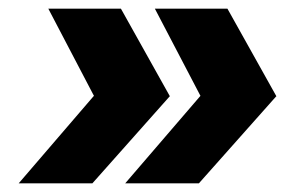

<svg xmlns="http://www.w3.org/2000/svg" viewBox="-20 -520 698 444"><path d="M193.6 -96H23.2L196.8 -298H373.1ZM372.5 -298H197.4L91.7 -500H259.6ZM439.9 -96H269.5L443.2 -298H619.4ZM618.8 -298H443.7L338.1 -500H505.9Z"/></svg>

Font: Oak Sans Light Italic
Style: Regular
Weight: 400
Italic angle: -9.5°
Foundry: Erik Kennedy, Walven
Version: Version 1.000;Glyphs 3.1.2 (3151)